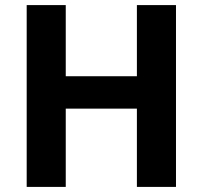

<svg xmlns="http://www.w3.org/2000/svg" viewBox="-20 -734 796 754"><path d="M84.8 0V-714H238.2V-434.6H517.6V-714H671.1V0H517.6V-307.4H238.2V0Z"/></svg>

Font: Noto Sans Symbols
Style: Regular
Weight: 400
Designer: Monotype Design Team
Foundry: Monotype Imaging Inc.
Version: Version 2.002